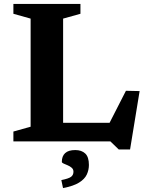

<svg xmlns="http://www.w3.org/2000/svg" viewBox="-20 -718 750 975"><path d="M640.5 41H583L540.5 0H216L218 -94.5H568.5L513 -48.5L619.5 -257L689 -255.5ZM300.5 -623.5V0H48V-50L135.5 -74.5V-623.5L48 -648V-698H388.5V-648ZM291.5 196.5Q329 189 341 179.8Q353 170.5 353 154Q353 141.5 344 133.8Q335 126 323.2 121.2Q311.5 116.5 302.8 112.5Q294 108.5 294 104Q294 75 310.8 59.5Q327.5 44 362.5 44Q394 44 412.8 61.5Q431.5 79 431.5 119.5Q431.5 145 420.8 168.2Q410 191.5 381.5 209.2Q353 227 300 237Z"/></svg>

Font: Newsreader 9pt SemiBold
Style: Regular
Weight: 600
Designer: Hugues Gentile
Foundry: Production Type
Version: Version 1.003